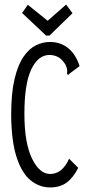

<svg xmlns="http://www.w3.org/2000/svg" viewBox="-20 -812 390 842"><path d="M200 10Q153 10 114.5 -21Q76 -52 53 -122Q30 -192 29 -308Q29 -404 44 -466.5Q59 -529 84 -564.5Q109 -600 139 -614Q169 -628 199 -628Q246 -628 279.5 -600.5Q313 -573 329 -522L286 -490L278 -483L274 -489Q275 -497 274.5 -505.5Q274 -514 267 -529Q251 -554 233.5 -562.5Q216 -571 197 -571Q147 -571 117 -507.5Q87 -444 87 -313Q87 -186 120 -117.5Q153 -49 200 -49Q253 -49 283 -116L323 -76Q301 -32 272 -11Q243 10 200 10ZM270 -792 298 -754 197 -656H182L77 -755L102 -791L189 -721Z"/></svg>

Font: Inconsolata ExtraCondensed
Style: Regular
Weight: 400
Width: 2
Monospace: yes
Designer: Raph Levien, Cyreal, Brenton Simpson
Foundry: Raph Levien, Cyreal, Google
Version: Version 3.001; ttfautohint (v1.8.2.53-6de2)